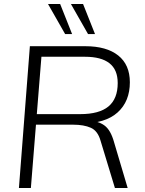

<svg xmlns="http://www.w3.org/2000/svg" viewBox="-20 -944 728 964"><path d="M135 0H75L130 -712H408Q515 -712 573.5 -665.5Q632 -619 632 -531Q632 -435 570.5 -379.5Q509 -324 389 -324L427 -337Q473 -337 504.5 -314Q536 -291 553 -229L621 0H557L485 -237Q471 -287 436 -302.5Q401 -318 347 -318H147L152 -371H383Q478 -371 524.5 -409.5Q571 -448 571 -527Q571 -594 529.5 -626.5Q488 -659 407 -659H188ZM422 -773 336 -924H397L457 -773ZM307 -773 221 -924H282L342 -773Z"/></svg>

Font: Muli Light
Style: Italic
Weight: 300
Italic angle: -4.541°
Designer: Vernon Adams
Foundry: Vernon Adams
Version: Version 2.100; ttfautohint (v1.8.1.43-b0c9)